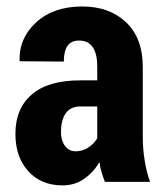

<svg xmlns="http://www.w3.org/2000/svg" viewBox="-20 -558 501 589"><path d="M301.8 0Q296.9 -12.7 292 -28.3Q287.1 -43.9 285.2 -60.5Q265.6 -28.3 237.3 -8.8Q209 10.7 171.9 10.7Q106.4 10.7 67.4 -32.2Q27.3 -75.2 27.3 -147.5Q27.3 -225.6 78.1 -268.6Q127.9 -311.5 226.6 -311.5Q244.1 -311.5 278.3 -311.5Q278.3 -322.3 278.3 -354.5Q278.3 -392.6 264.6 -413.1Q251 -433.6 222.7 -433.6Q199.2 -433.6 187.5 -418Q175.8 -401.4 175.8 -369.1Q131.8 -369.1 42 -370.1Q42 -370.1 40 -372.1Q38.1 -441.4 91.8 -490.2Q144.5 -538.1 232.4 -538.1Q315.4 -538.1 366.2 -490.2Q418 -441.4 418 -352.5Q418 -281.2 418 -139.6Q418 -100.6 423.8 -66.4Q428.7 -32.2 440.4 0Q394.5 0 301.8 0ZM211.9 -93.8Q233.4 -93.8 251 -105.5Q268.6 -117.2 278.3 -133.8Q278.3 -167 278.3 -231.4Q265.6 -231.4 226.6 -231.4Q195.3 -231.4 180.7 -209Q167 -187.5 167 -153.3Q167 -127.9 178.7 -111.3Q191.4 -93.8 211.9 -93.8Z"/></svg>

Font: Noto Sans Hebrew DECATHLON 
Style: Bold
Weight: 400
Designer: Monotype Design Team
Version: Version 2.000;GOOG;noto-fonts:20170220:a8a215d2e889